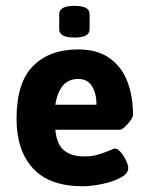

<svg xmlns="http://www.w3.org/2000/svg" viewBox="-20 -630 508 657"><path d="M36.6 0ZM36.6 -224.1Q36.6 -346.7 92.8 -403.8Q148.9 -460.9 247.6 -460.9Q313 -460.9 354.7 -431.2Q396.5 -401.4 415.8 -351.1Q435.1 -300.8 435.1 -237.3Q435.1 -230 426.5 -217.8Q418 -205.6 407.2 -195.8Q396.5 -186 390.6 -186H169.4Q173.8 -136.2 199 -115.5Q224.1 -94.7 269 -94.7Q293.5 -94.7 313.2 -100.3Q333 -106 355.5 -115.2Q369.1 -121.6 374 -121.6Q382.8 -121.6 393.3 -109.1Q403.8 -96.7 411.4 -80.6Q418.9 -64.5 418.9 -55.7Q418.9 -35.6 391.8 -21.5Q364.7 -7.3 327.9 0Q291 7.3 263.2 7.3Q148.9 7.3 92.8 -54Q36.6 -115.2 36.6 -224.1ZM310.1 -271.5Q310.1 -311.5 294.4 -335.7Q278.8 -359.9 247.6 -359.9Q183.1 -359.9 169.4 -271.5ZM182.6 -529.8V-581.5Q182.6 -595.7 195.3 -602.8Q208 -609.9 234.9 -609.9Q261.7 -609.9 274.2 -602.8Q286.6 -595.7 286.6 -581.5V-529.8Q286.6 -501.5 234.9 -501.5Q182.6 -501.5 182.6 -529.8Z"/></svg>

Font: Jaldi
Style: Bold
Weight: 400
Designer: Pablo Cosgaya and Nicolas Silva
Foundry: Omnibus-Type
Version: Version 1.007